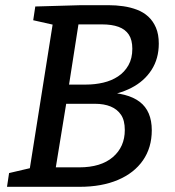

<svg xmlns="http://www.w3.org/2000/svg" viewBox="-20 -720 674 740"><path d="M7 0 15 -53 109 -75 93 -59 185 -639 197 -622 108 -642 116 -695 291 -700H399Q427 -700 455 -696Q483 -692 508 -682.5Q533 -673 551.5 -656Q570 -639 581 -613.5Q592 -588 592 -552Q592 -494 564 -450.5Q536 -407 486.5 -381.5Q437 -356 373 -349L378 -364Q472 -363 518.5 -327.5Q565 -292 565 -218Q565 -151 531 -102Q497 -53 434.5 -26.5Q372 0 287 0ZM192 -56 173 -75H285Q369 -75 415 -114.5Q461 -154 461 -219Q461 -256 446.5 -277.5Q432 -299 406.5 -309.5Q381 -320 346 -320H218L239 -344ZM243 -374 230 -394H311Q346 -394 378 -401.5Q410 -409 435 -425.5Q460 -442 475 -468.5Q490 -495 490 -532Q490 -566 476.5 -586.5Q463 -607 437 -616.5Q411 -626 373 -626H265L285 -643Z"/></svg>

Font: Bitter Thin Medium
Style: Italic
Weight: 500
Italic angle: -9°
Version: Version 3.021